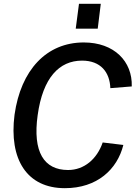

<svg xmlns="http://www.w3.org/2000/svg" viewBox="-20 -974 709 1004"><path d="M418 -752C223 -752 89 -608 56 -374C26 -140 121 10 319 10C488 10 593 -88 625 -216L517 -229C487 -142 420 -85 336 -85C210 -85 150 -179 177 -372C204 -568 290 -657 409 -657C507 -657 554 -596 557 -513L669 -522C673 -653 577 -752 418 -752ZM393 -954 376 -824H491L507 -954Z"/></svg>

Font: Cheyenne Sans Medium
Style: Italic
Weight: 500
Italic angle: -8.13011°
Designer: The Public Sans project authors (U.S. Web Design System), Libre Franklin designed by Pablo Impallari and Rodrigo Fuenzal
Foundry: The Cheyenne Sans Project Authors
Version: Version 2.007